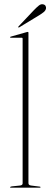

<svg xmlns="http://www.w3.org/2000/svg" viewBox="-20 -871 234 891"><path d="M112 -719V-21Q112 -11.5 124 -10L164 -5Q168 -5 168 -2Q168 0 165 0H29Q27 0 27 -2Q27 -4.5 34 -6L73 -10Q85 -11.5 85 -20V-692Q85 -696 81 -696H29Q27 -696 27 -698Q27 -700.5 30 -701L104 -722Q107 -723 109 -723Q112 -723 112 -719ZM137.5 -824Q150.5 -837.5 160.2 -845.2Q170 -853 179.5 -851Q188 -849.5 191.2 -843.8Q194.5 -838 193.5 -831.5Q191.5 -822 183 -815Q174.5 -808 161.5 -800L70 -744.5Q66.5 -742 65 -744Q63.5 -746 66.5 -749Z"/></svg>

Font: Fraunces 144pt S000 Thin
Style: Regular
Weight: 100
Version: Version 1.000; ttfautohint (v1.8.3)